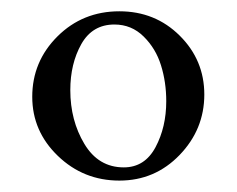

<svg xmlns="http://www.w3.org/2000/svg" viewBox="-20 -561 419 340"><path d="M182.6 -517.6Q143.6 -517.6 124 -482.9Q104.5 -448.2 104.5 -401.4Q104.5 -347.7 129.4 -306.2Q154.3 -264.6 199.2 -264.6Q236.3 -264.6 255.4 -300.3Q274.4 -335.9 274.4 -381.8Q274.4 -415.5 265.1 -445.3Q255.9 -475.1 234.4 -496.3Q212.9 -517.6 182.6 -517.6ZM191.4 -541Q254.9 -541 298.3 -497.8Q341.8 -454.6 341.8 -393.6Q341.8 -332 298.1 -286.6Q254.4 -241.2 191.4 -241.2Q127.9 -241.2 82.5 -284.9Q37.1 -328.6 37.1 -389.6Q37.1 -452.1 81.8 -496.6Q126.5 -541 191.4 -541Z"/></svg>

Font: Amiri
Style: Slanted
Weight: 400
Italic angle: 9°
Designer: Khaled Hosny
Version: Version 000.107